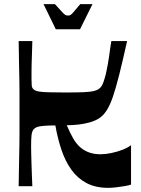

<svg xmlns="http://www.w3.org/2000/svg" viewBox="-20 -898 680 926"><path d="M70 0Q71 -72 72 -118Q73 -164 73.5 -194.5Q74 -225 74 -247.5Q74 -270 74 -293.5Q74 -317 74 -350Q74 -383 74 -406.5Q74 -430 74 -452.5Q74 -475 73.5 -505.5Q73 -536 72 -582Q71 -628 70 -700H136Q135 -660 134 -633.5Q133 -607 132.5 -588Q132 -569 132 -553Q132 -537 132 -519Q132 -498 133 -486Q134 -474 142 -467Q150 -460 165.5 -457Q181 -454 212 -453Q243 -452 297 -452Q353 -452 385 -453.5Q417 -455 433 -459Q449 -463 458 -470Q471 -480 478 -499.5Q485 -519 491 -543Q496 -567 500 -588Q504 -609 506.5 -628.5Q509 -648 511.5 -665.5Q514 -683 517 -700H593Q572 -605 555.5 -539.5Q539 -474 525 -433Q511 -392 496 -368Q481 -344 463 -331Q442 -316 413.5 -308Q385 -300 356 -297Q327 -294 302 -294Q318 -256 333.5 -229.5Q349 -203 368.5 -186.5Q388 -170 412 -162Q436 -154 465 -154Q489 -154 517.5 -160Q546 -166 571.5 -176Q597 -186 612 -198V-8Q603 -4 582 -0.5Q561 3 539.5 5.5Q518 8 502 8Q441 8 397.5 -15Q354 -38 324.5 -79Q295 -120 276.5 -175Q258 -230 247 -293Q211 -293 190 -291Q169 -289 159 -285.5Q149 -282 142 -274Q134 -264 132 -245Q130 -226 130 -192Q130 -182 130.5 -158Q131 -134 132 -104.5Q133 -75 134 -47.5Q135 -20 136 0ZM249 -757 190 -878H245Q270 -850 280.5 -839Q291 -828 296 -825.5Q301 -823 308 -823Q315 -823 319.5 -825.5Q324 -828 334 -839Q344 -850 367 -878H426L366 -757Z"/></svg>

Font: Ojuju ExtraLight
Style: Bold
Weight: 700
Version: Version 1.000